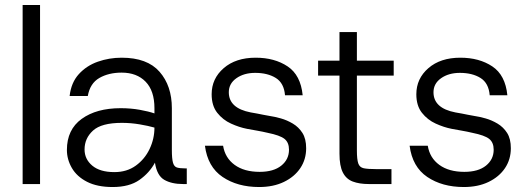

<svg xmlns="http://www.w3.org/2000/svg" viewBox="-20 -740 2125 772"><path d="M71 0V-720H141V0Z M433 12Q371 12 330 -9Q289 -30 269 -64.5Q249 -99 249 -137Q249 -219 308.5 -262Q368 -305 465 -305Q506 -305 542 -298.5Q578 -292 601 -284V-305Q601 -375 565.5 -411.5Q530 -448 469 -448Q417 -448 379.5 -426.5Q342 -405 333 -354H260Q266 -408 297 -442Q328 -476 373.5 -492Q419 -508 469 -508Q572 -508 621.5 -451.5Q671 -395 671 -305V-138Q671 -102 675.5 -86Q680 -70 691.5 -66.5Q703 -63 723 -63H731V0H716Q670 0 640.5 -17Q611 -34 603 -86Q581 -45 540.5 -16.5Q500 12 433 12ZM440 -48Q490 -48 526 -74Q562 -100 581.5 -141Q601 -182 601 -227Q577 -234 541.5 -240Q506 -246 470 -246Q388 -246 354 -215Q320 -184 320 -139Q320 -100 351 -74Q382 -48 440 -48Z M1022 12Q935 12 875 -28.5Q815 -69 804 -154H877Q885 -105 923.5 -77Q962 -49 1024 -49Q1080 -49 1111 -74Q1142 -99 1142 -138Q1142 -167 1124 -181.5Q1106 -196 1056 -206Q1035 -211 1014.5 -214.5Q994 -218 973 -222Q942 -228 909 -243Q876 -258 853.5 -286.5Q831 -315 831 -361Q831 -424 879.5 -466Q928 -508 1008 -508Q1084 -508 1136.5 -473Q1189 -438 1197 -357H1126Q1122 -406 1089 -426.5Q1056 -447 1006 -447Q961 -447 930.5 -425.5Q900 -404 900 -369Q900 -305 988 -288Q1001 -286 1013.5 -283.5Q1026 -281 1038.5 -278.5Q1051 -276 1063 -274Q1084 -271 1109 -264Q1134 -257 1157.5 -243Q1181 -229 1196 -205.5Q1211 -182 1211 -144Q1211 -99 1187.5 -64Q1164 -29 1121.5 -8.5Q1079 12 1022 12Z M1463 0Q1425 0 1398.5 -10Q1372 -20 1358.5 -46.5Q1345 -73 1345 -122V-436H1259V-496H1345V-611H1415V-496H1563V-436H1415V-135Q1415 -99 1420.5 -83Q1426 -67 1442.5 -63.5Q1459 -60 1493 -60H1554V0Z M1845 12Q1758 12 1698 -28.5Q1638 -69 1627 -154H1700Q1708 -105 1746.5 -77Q1785 -49 1847 -49Q1903 -49 1934 -74Q1965 -99 1965 -138Q1965 -167 1947 -181.5Q1929 -196 1879 -206Q1858 -211 1837.5 -214.5Q1817 -218 1796 -222Q1765 -228 1732 -243Q1699 -258 1676.5 -286.5Q1654 -315 1654 -361Q1654 -424 1702.5 -466Q1751 -508 1831 -508Q1907 -508 1959.5 -473Q2012 -438 2020 -357H1949Q1945 -406 1912 -426.5Q1879 -447 1829 -447Q1784 -447 1753.5 -425.5Q1723 -404 1723 -369Q1723 -305 1811 -288Q1824 -286 1836.5 -283.5Q1849 -281 1861.5 -278.5Q1874 -276 1886 -274Q1907 -271 1932 -264Q1957 -257 1980.5 -243Q2004 -229 2019 -205.5Q2034 -182 2034 -144Q2034 -99 2010.5 -64Q1987 -29 1944.5 -8.5Q1902 12 1845 12Z"/></svg>

Font: Host Grotesk Light
Style: Regular
Weight: 300
Designer: Doukan Karapınar
Foundry: Element Type
Version: Version 1.003